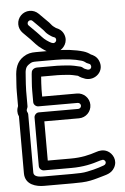

<svg xmlns="http://www.w3.org/2000/svg" viewBox="-61 -958 665 1019"><g transform="rotate(-5 271.5 -448.0)"><path d="M120 -848C120 -856.6 127.4 -864 136 -864C141.1 -864 143.7 -862.9 147.3 -859.3L186.3 -820.3C194 -812.6 200 -806.2 203.1 -802.7C211.7 -790.7 220.2 -782.8 231.6 -775.2L242.1 -768.2C243.7 -767.2 245.9 -766.1 247.2 -765.6C260 -760.8 259.9 -760.5 262.3 -754.6C266.1 -745.3 260.4 -736.7 252.8 -733.6C244.1 -729.9 232.2 -736.1 212.7 -749.6C193.1 -763.1 185.6 -775.8 163.7 -797.7L124.7 -836.7C121.1 -840.3 120 -842.9 120 -848ZM70 -848C70 -830.5 76.9 -813.7 89.3 -801.3L128.3 -762.3C145.4 -745.3 157.1 -727.2 184.3 -708.4C197.4 -699.4 231.6 -670.4 272.2 -687.4C297.4 -698 325.4 -732.1 308.7 -773.4C300.1 -794.6 283.6 -805 267.5 -811.3C259.1 -817 248.7 -824.5 243.8 -831.9C238.7 -839.6 231.7 -845.7 221.7 -855.7L182.7 -894.7C170.3 -907.1 153.5 -914 136 -914C99.6 -914 70 -884.4 70 -848ZM75 -388.5C75 -395.4 81 -403.2 81 -410V-493C81 -517.8 83.5 -539.5 85 -566.9C86.6 -609.3 91.6 -620.7 110.9 -633.2C123.6 -641.9 127.7 -643 150 -643H253C303.4 -643 350.6 -637.5 388.9 -626C397.2 -623.6 406.2 -618 413.3 -612C431.2 -604.7 431.6 -604.6 434 -599.6C441.2 -584.7 429.2 -572.5 414.7 -576.8C402.8 -580.8 396.5 -583.8 391.7 -588.7C388.5 -591.9 383.4 -594.4 380.1 -595.3C360 -600.3 337.5 -605.9 310.8 -607.9L280.9 -609.9C272.7 -610.6 263.6 -611 255 -611H150C132 -611 119.2 -599.6 119 -585.2C118.8 -583.7 117.2 -575.3 117 -565.3C115.8 -540.7 113 -520.9 113 -492V-430C113 -414.9 127.3 -405 138 -405H348C356.6 -405 364 -397.6 364 -389C364 -380.4 356.6 -373 348 -373H138C122.9 -373 113 -358.7 113 -348V-89C113 -73.9 127.3 -64 138 -64H285C348.2 -64 394.9 -75.1 440 -90C453.5 -93.3 455.7 -93.3 460.2 -90.9C467.4 -87.1 471.3 -78.4 466.7 -70.3C462.6 -63 455.3 -61.7 428.6 -52.9L401.9 -45.3C377.4 -39.9 357.2 -34 331.9 -33C317.6 -32.3 302.1 -32 285 -32H131C93.8 -32 81 -42.1 81 -58V-368C81 -376.7 75 -380.6 75 -388.5ZM131 18H285C302.6 18 319.1 17.7 334.1 17C366.6 15.7 393.2 9.2 414.9 3L443.4 -5.1C462.1 -11.4 492.7 -14.7 510.2 -45.7C531.5 -83.2 510.4 -120.8 483.8 -135.1C461 -147.2 438.2 -142.1 425.1 -137.7C382.4 -123.5 342.8 -114 285 -114H163V-323H348C384.4 -323 414 -352.6 414 -389C414 -425.4 384.4 -455 348 -455H163V-492C163 -516.8 165.4 -534.1 166.8 -561H255C262.4 -561 269.3 -560.7 277.1 -560.1L307.2 -558.1C326.3 -556.6 343.6 -552.8 361.9 -548.2C372.8 -539.3 388.2 -532.9 399.3 -529.2C451 -513.1 507.5 -562.5 479 -621.4C469.4 -641.3 452.3 -650.1 439.3 -655.4C430.1 -662.7 416.1 -670.1 403.1 -674C358.7 -687.3 306.9 -693 253 -693H150C124.4 -693 104.9 -689.5 83.1 -674.8C46.8 -650.7 36.8 -614.7 35 -569.1C33.7 -544.4 31 -521.1 31 -493V-416.1C28.1 -409.7 25 -397.9 25 -388.5C25 -379 26 -372.5 31 -361.4V-58C31 4.8 91.9 18 131 18Z"/></g></svg>

Font: HoneyBee
Style: Str
Weight: 700
Foundry: Cannot Into Space Fonts
Version: Version 0.89